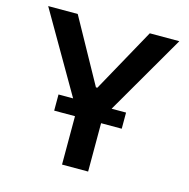

<svg xmlns="http://www.w3.org/2000/svg" viewBox="-107 -830 918 934"><g transform="rotate(15 352.5 -363.5)"><path d="M170.8 -727.3 348.7 -405.5H355.8L533.7 -727.3H682.5L449.2 -324.9H522V-243.6H418V0H286.6V-243.6H181.8V-324.9H255.3L22 -727.3Z"/></g></svg>

Font: Interop SemBd
Style: Regular
Weight: 600
Designer: Rasmus Andersson, Google, Jang Haemin
Foundry: jhaemin
Version: Version 1.008